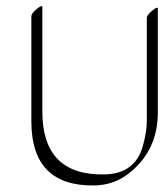

<svg xmlns="http://www.w3.org/2000/svg" viewBox="-20 -554 524 613"><path d="M115.2 -197.8Q115.2 6.8 313.5 2.9Q412.1 1 436.5 -89.4Q449.2 -135.7 448.7 -169.4V-497.1Q448.7 -505.4 464.8 -519Q481 -532.7 483.9 -528.3V-200.7Q485.8 -74.7 392.1 -1Q344.7 36.6 282.7 38.1Q80.1 42 80.1 -166.5V-502.4Q80.1 -510.7 96.2 -524.4Q112.3 -538.1 115.2 -533.2Z"/></svg>

Font: ML-NILA01_NewLipi
Style: Regular
Weight: 400
Designer: CLT@C-DIT
Version: Version ML-NILA01_NewLipi 2.